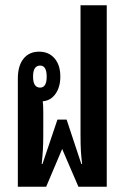

<svg xmlns="http://www.w3.org/2000/svg" viewBox="-20 -712 474 732"><path d="M48 0V-412Q48 -461 69.5 -488Q91 -515 129 -515Q166 -515 188 -489.5Q210 -464 210 -420Q210 -380 191.5 -354Q173 -328 143 -326Q145 -312 145 -284V-201Q145 -165 143.5 -140Q142 -115 139 -87H142L199 -256H234L290 -87H293Q290 -112 288.5 -135Q287 -158 287 -201V-692H387V0H279L217 -144L156 0ZM133 -378Q158 -378 158 -420Q158 -462 133 -462Q106 -462 106 -420Q106 -378 133 -378Z"/></svg>

Font: Noto Sans Thai Looped UI Condensed Medium
Style: Regular
Weight: 500
Width: 3
Designer: Cadson Demak Team
Foundry: Cadson Demak Co., Ltd.
Version: Version 1.000